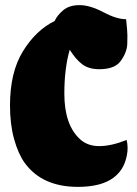

<svg xmlns="http://www.w3.org/2000/svg" viewBox="-20 -729 536 749"><path d="M450 -490Q427 -459 367 -459Q326 -459 300.5 -478.5Q275 -498 252 -535Q231 -462 231 -364Q231 -244 290 -188Q320 -159 367 -159Q414 -159 474 -183Q481 -154 475 -123.5Q469 -93 456 -72Q443 -51 423 -36Q375 0 284 0Q144 0 76 -94Q51 -129 35 -186.5Q19 -244 19 -318Q19 -447 69.5 -529Q120 -611 193 -647Q203 -669 226.5 -689Q250 -709 290.5 -709Q331 -709 383 -681.5Q435 -654 472 -654Q477 -607 477 -591Q477 -575 476.5 -558Q476 -541 469 -523.5Q462 -506 450 -490Z"/></svg>

Font: Chela One Cyrilic
Style: Regular
Weight: 400
Designer: Miguel Hernandez
Foundry: LatinoType
Version: Version 1.001